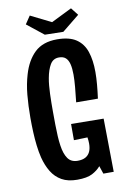

<svg xmlns="http://www.w3.org/2000/svg" viewBox="-95 -911 642 975"><g transform="rotate(-10 226.5 -423.5)"><path d="M42.6 -342.8Q42.6 -374.2 43.9 -404Q45.2 -433.8 47.8 -461.4Q50.4 -489 55.3 -514.5Q60.2 -540 67 -562.8Q87 -632 128.9 -672.2Q170.8 -712.4 244.4 -712.4Q307.4 -712.4 343 -688.5Q378.6 -664.6 393.4 -620.5Q408.2 -576.4 408.2 -515.4Q408.2 -485 405.2 -451.1Q402.2 -417.2 397.2 -379.8L285.2 -380.4Q290 -422.6 293.2 -457.7Q296.4 -492.8 296.4 -521.6Q296.4 -553.4 291 -575.4Q285.6 -597.4 273.2 -608.8Q260.8 -620.2 238.2 -620.2Q208.4 -620.2 192.9 -594.1Q177.4 -568 169.8 -525.8Q166.4 -507.8 164.7 -487.7Q163 -467.6 162.1 -445.9Q161.2 -424.2 161 -400.8Q160.8 -377.4 160.8 -353.4Q160.8 -318 161.3 -286.6Q161.8 -255.2 163.2 -228.3Q164.6 -201.4 168 -179Q174.2 -135 191.1 -110.9Q208 -86.8 241.4 -86.8Q266.4 -86.8 282.1 -95.5Q297.8 -104.2 305.7 -121Q313.6 -137.8 313.6 -163.2Q313.6 -170.2 312.9 -178.2Q312.2 -186.2 310.8 -195.2L240.6 -193.2V-276.8L408.2 -274.8L411.8 0H358.4L344.6 -40.8Q327.8 -20.8 300.7 -6.6Q273.6 7.6 223 7.6Q175.4 7.6 143.4 -10.5Q111.4 -28.6 91.6 -61.1Q71.8 -93.6 61 -136.2Q53.8 -166.2 49.8 -199.6Q45.8 -233 44.2 -269.1Q42.6 -305.2 42.6 -342.8ZM283.2 -744.4 188 -746.4 102.2 -814.6 129.6 -855.4 235.6 -802.6 342.2 -855.2 372.4 -816.6Z"/></g></svg>

Font: Truculenta
Style: Regular
Weight: 400
Designer: Ivan Castro, Eva Sanz & Omnibus-Type Team
Foundry: Omnibus-Type
Version: Version 1.002